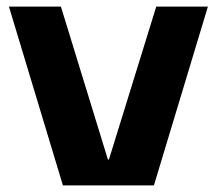

<svg xmlns="http://www.w3.org/2000/svg" viewBox="-20 -560 655 580"><path d="M7 -540H164L306 -78H309L452 -540H608L445 0H170Z"/></svg>

Font: Pathway Extreme 8pt Thin 12pt
Style: Bold
Weight: 700
Version: Version 1.001;gftools[0.9.26]